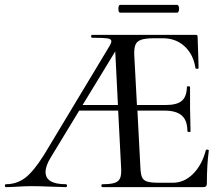

<svg xmlns="http://www.w3.org/2000/svg" viewBox="-58 -768 913 788"><path d="M792 -154Q795 -154 797.5 -152.5Q800 -151 799 -150Q791 -92 791 -15Q791 -7 787.5 -3.5Q784 0 775 0H363Q358 0 358 -6Q358 -12 363 -12Q396 -12 412.5 -17.5Q429 -23 435 -37Q441 -51 439 -81L427 -314H267L151 -123Q129 -88 129 -62Q129 -12 212 -12Q217 -12 217 -6Q217 0 212 0Q194 0 150 -2Q102 -4 73 -4Q49 -4 15 -2Q-15 0 -33 0Q-38 0 -38 -6Q-38 -12 -33 -12Q10 -12 44.5 -37.5Q79 -63 123 -133L389 -575Q399 -591 399 -599Q399 -608 383 -610.5Q367 -613 321 -613Q316 -613 316 -619Q316 -625 321 -625H745Q750 -625 751.5 -623Q753 -621 753 -616L756 -528L757 -489Q756 -485 750 -485.5Q744 -486 744 -489Q736 -544 700 -577.5Q664 -611 610 -611H575Q540 -611 522 -605Q504 -599 498 -584.5Q492 -570 493 -543L504 -337H621Q668 -337 688 -354Q708 -371 709 -410Q709 -414 715 -414Q722 -414 722 -410V-325Q722 -301 724 -229Q724 -226 719 -226Q716 -226 713.5 -227.5Q711 -229 711 -230Q711 -274 688 -294Q665 -314 617 -314H506L518 -85Q519 -55 524.5 -41.5Q530 -28 545.5 -23Q561 -18 594 -18H651Q698 -18 734.5 -54.5Q771 -91 787 -152Q787 -154 792 -154ZM281 -337H426L415 -557ZM428 -732Q428 -748 435 -748H669Q673 -748 675 -743Q677 -738 677 -732Q677 -726 675 -721Q673 -716 669 -716H435Q428 -716 428 -732Z"/></svg>

Font: Cormorant Upright Medium
Style: Regular
Weight: 500
Designer: Christian Thalmann (Catharsis Fonts)
Foundry: Catharsis Fonts
Version: Version 3.302